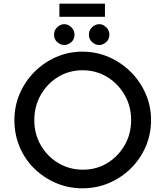

<svg xmlns="http://www.w3.org/2000/svg" viewBox="-20 -1013 896 1041"><path d="M58 -362Q58 -437 86.5 -504Q115 -571 166 -622.5Q217 -674 284 -703.5Q351 -733 427 -733Q503 -733 570.5 -703.5Q638 -674 689.5 -622.5Q741 -571 770 -504Q799 -437 799 -362Q799 -285 770 -218Q741 -151 689.5 -100Q638 -49 570.5 -20.5Q503 8 427 8Q351 8 284 -20.5Q217 -49 166 -99Q115 -149 86.5 -216.5Q58 -284 58 -362ZM166 -361Q166 -287 201 -226Q236 -165 296 -129Q356 -93 430 -93Q503 -93 562 -129Q621 -165 656 -226Q691 -287 691 -362Q691 -437 655.5 -498.5Q620 -560 560.5 -596Q501 -632 428 -632Q354 -632 294.5 -595.5Q235 -559 200.5 -497.5Q166 -436 166 -361ZM273 -825Q273 -849 290.5 -865.5Q308 -882 329 -882Q349 -882 366.5 -865.5Q384 -849 384 -825Q384 -800 366.5 -784.5Q349 -769 329 -769Q308 -769 290.5 -784.5Q273 -800 273 -825ZM462 -825Q462 -849 479.5 -865.5Q497 -882 518 -882Q538 -882 555.5 -865.5Q573 -849 573 -825Q573 -800 555.5 -784.5Q538 -769 518 -769Q497 -769 479.5 -784.5Q462 -800 462 -825ZM302 -993H549V-922H302Z"/></svg>

Font: Reem Kufi Fun
Style: Regular
Weight: 400
Designer: Khaled Hosny
Version: Version 1.005